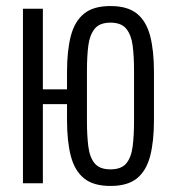

<svg xmlns="http://www.w3.org/2000/svg" viewBox="-20 -607 576 636"><path d="M346 9Q289 9 258 -16.5Q227 -42 214.5 -90.5Q202 -139 202 -209V-262H122V0H56V-578H122V-311H202V-369Q202 -439 214.5 -487.5Q227 -536 258 -561.5Q289 -587 346 -587Q403 -587 434 -561.5Q465 -536 477.5 -487.5Q490 -439 490 -369V-209Q490 -139 477.5 -90.5Q465 -42 434 -16.5Q403 9 346 9ZM346 -46Q382 -46 398.5 -66Q415 -86 419.5 -122.5Q424 -159 424 -205V-373Q424 -420 419.5 -455.5Q415 -491 398.5 -511.5Q382 -532 346 -532Q310 -532 293.5 -511.5Q277 -491 272.5 -455.5Q268 -420 268 -373V-205Q268 -159 272.5 -122.5Q277 -86 293.5 -66Q310 -46 346 -46Z"/></svg>

Font: Oswald Light
Style: Regular
Weight: 300
Designer: Vernon Adams
Foundry: Vernon Adams
Version: Version 4.103;gftools[0.9.33.dev8+g029e19f]